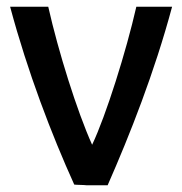

<svg xmlns="http://www.w3.org/2000/svg" viewBox="-20 -545 539 569"><path d="M253 -116C294 -202 354 -393 384 -525H490C438 -331 365 -146 299 4H236C231 3 205 3 200 2C133 -146 62 -331 10 -525H123C153 -392 208 -216 253 -116Z"/></svg>

Font: Repo Medium
Style: Regular
Weight: 500
Designer: Stefan Peev
Foundry: Context Ltd
Version: Version 1.502